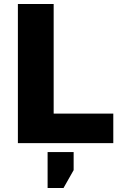

<svg xmlns="http://www.w3.org/2000/svg" viewBox="-20 -720 610 966"><path d="M70 0V-700H250V-148.3H550V0ZM219.5 226V45H350.5V136L299.5 226Z"/></svg>

Font: Golos Text
Style: Regular
Weight: 400
Designer: A.Korolkova, Vitaly Kuzmin
Foundry: ParaType Ltd
Version: Version 2.004